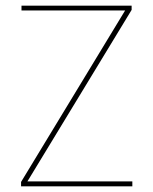

<svg xmlns="http://www.w3.org/2000/svg" viewBox="-20 -659 542 679"><path d="M77 -17.5H448V0H54.5V-15.5L422.5 -622H56V-639H445.5V-624Z"/></svg>

Font: Anek Malayalam Thin
Style: Regular
Weight: 250
Version: Version 1.003